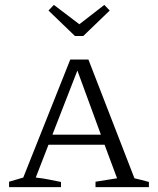

<svg xmlns="http://www.w3.org/2000/svg" viewBox="-20 -764 646 784"><path d="M529 -36Q545 -32 554 -30Q563 -28 588 -21V0H370V-22L458 -36L407 -173H178L126 -39Q155 -36 179 -31Q203 -26 229 -21V0H17V-22L75 -39L267 -521H341ZM194 -214H392L296 -476ZM286 -617 178 -721 200 -744 304 -665 406 -744 428 -721 320 -617Z"/></svg>

Font: Piazzolla SC Light
Style: Regular
Weight: 300
Designer: Juan Pablo del Peral
Foundry: Huerta Tipografica
Version: Version 1.330